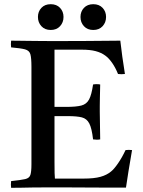

<svg xmlns="http://www.w3.org/2000/svg" viewBox="-20 -895 680 916"><path d="M33 1Q31 -14 33 -31Q80 -36 100 -40.5Q120 -45 125 -60.5Q130 -76 130 -111V-576Q130 -618 125 -636Q120 -654 99.5 -659.5Q79 -665 33 -669Q31 -684 33 -701Q59 -701 78.5 -700.5Q98 -700 118 -700Q138 -700 166 -699.5Q194 -699 237 -699Q316 -699 385 -699.5Q454 -700 500 -700.5Q546 -701 554 -701Q558 -664 563.5 -625Q569 -586 576 -542Q559 -540 543 -542Q531 -572 515 -595Q499 -618 482 -630Q463 -644 436.5 -651Q410 -658 371 -658H240V-385H295Q343 -385 368 -391.5Q393 -398 405 -420.5Q417 -443 424 -492Q442 -495 458 -492Q457 -448 456.5 -424.5Q456 -401 456 -390Q456 -379 456 -372Q456 -366 456 -362L458 -230Q443 -227 424 -230Q418 -283 406 -306Q394 -329 370.5 -335Q347 -341 304 -341H240V-124Q240 -90 240.5 -69.5Q241 -49 242 -43H379Q429 -43 459.5 -51.5Q490 -60 510 -77Q524 -88 543 -115.5Q562 -143 579 -179Q595 -181 610 -179Q600 -123 593 -78Q586 -33 581 0Q536 0 483 0Q430 0 377 -0.5Q324 -1 280.5 -1Q237 -1 211 -1Q164 -1 134.5 -0.5Q105 0 82.5 0.5Q60 1 33 1ZM161 -814Q161 -840 177.5 -857.5Q194 -875 222 -875Q250 -875 266.5 -857.5Q283 -840 283 -814Q283 -788 266.5 -770Q250 -752 222 -752Q194 -752 177.5 -770Q161 -788 161 -814ZM364 -814Q364 -840 380.5 -857.5Q397 -875 425 -875Q453 -875 469.5 -857.5Q486 -840 486 -814Q486 -788 469.5 -770Q453 -752 425 -752Q397 -752 380.5 -770Q364 -788 364 -814Z"/></svg>

Font: Tiro Kannada
Style: Regular
Weight: 400
Designer: Kannada: John Hudson & Fiona Ross. Latin: John Hudson.
Foundry: Tiro Typeworks Ltd.
Version: Version 1.52